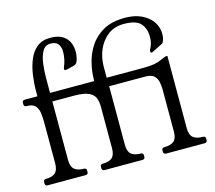

<svg xmlns="http://www.w3.org/2000/svg" viewBox="-101 -828 1066 953"><g transform="rotate(-15 432.0 -352.0)"><path d="M323 0Q310 0 310 -13V-20Q310 -33 323 -33Q356 -33 371.5 -47Q387 -61 387 -96V-307Q387 -331 380.5 -351Q374 -371 349.5 -383.5Q325 -396 273 -396Q260 -396 260 -409V-427Q260 -440 273 -440H388V-447Q388 -486 398.5 -530.5Q409 -575 434.5 -614.5Q460 -654 504 -679Q548 -704 616 -704Q686 -704 730.5 -668.5Q775 -633 775 -577Q775 -569 773.5 -560Q772 -551 767 -540Q765 -534 760 -531.5Q755 -529 745 -524L703 -503Q700 -501 697 -504Q694 -507 694 -511Q694 -515 697 -521Q705 -536 708.5 -549.5Q712 -563 712 -582Q712 -623 689 -649.5Q666 -676 603 -676Q553 -676 519.5 -649.5Q486 -623 469 -582.5Q452 -542 452 -498V-440H638Q676 -440 698.5 -444.5Q721 -449 734.5 -455.5Q748 -462 760 -466Q762 -467 764 -467Q766 -467 767 -467H769Q770 -467 770.5 -466.5Q771 -466 771 -465V-96Q771 -61 787.5 -47Q804 -33 837 -33H838Q851 -33 851 -20V-13Q851 0 837 0H640Q635 0 630.5 -3Q626 -6 626 -13V-20Q626 -33 640 -33Q673 -33 689 -47Q705 -61 705 -96V-311Q705 -331 701 -350.5Q697 -370 683 -383Q669 -396 638 -396H453V-96Q453 -61 469 -47Q485 -33 517 -33Q531 -33 531 -20V-13Q531 0 517 0ZM96 -468Q96 -507 102 -548.5Q108 -590 122.5 -625.5Q137 -661 163.5 -682.5Q190 -704 232 -704Q273 -704 296.5 -688.5Q320 -673 329 -649.5Q338 -626 337 -601Q336 -576 328 -556Q324 -543 306 -539Q290 -535 282.5 -533Q275 -531 271.5 -530.5Q268 -530 266 -530Q258 -530 258.5 -536Q259 -542 261 -547Q267 -559 272 -580.5Q277 -602 276.5 -624Q276 -646 264.5 -661Q253 -676 226 -676Q198 -676 184 -650.5Q170 -625 165.5 -588Q161 -551 161 -518V-440H279Q292 -440 292 -427V-409Q292 -396 279 -396H161V-96Q161 -61 177.5 -47Q194 -33 226 -33Q239 -33 239 -20V-13Q239 0 226 0H31Q18 0 18 -13V-20Q18 -33 31 -33Q63 -33 79 -47Q95 -61 95 -96V-307Q95 -331 92 -354Q89 -377 76 -392Q63 -407 31 -407Q18 -407 18 -420V-427Q18 -440 31 -440H96Z"/></g></svg>

Font: Young Serif Light
Style: Regular
Weight: 300
Designer: Bastien Sozeau
Foundry: NBR — Bastien Sozeau
Version: Version 5.001